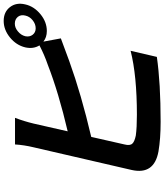

<svg xmlns="http://www.w3.org/2000/svg" viewBox="57 -928 913 1068"><g transform="rotate(-90 514.0 -393.5)"><path d="M936 -669Q957 -686 962 -710Q968 -734 955 -751Q941 -768 917 -768Q894 -768 874 -751Q853 -734 847 -710Q842 -686 855 -669Q868 -652 891 -652Q915 -652 936 -669ZM318 -474Q532 -524 689 -585Q742 -603 796 -631Q775 -665 785 -710Q797 -760 840 -795Q883 -830 932 -830Q982 -830 1009 -795Q1036 -760 1024 -710Q1013 -661 969 -625Q926 -590 876 -590Q841 -590 817 -609L835 -512Q730 -473 708 -465Q522 -398 287 -343L245 -158Q237 -127 250 -114Q261 -102 295 -95Q339 -89 410 -89Q628 -89 766 -124L732 22Q586 43 371 43Q277 43 206 31Q75 7 103 -118L229 -663Q242 -717 245 -767H393Q374 -717 361 -663Z"/></g></svg>

Font: KaiGen Gothic CN Bold
Style: Bold
Weight: 700
Designer: Ryoko NISHIZUKA  (kana & ideographs); Paul D. Hunt (Latin, Greek & Cyrillic); Wenlong ZHANG  (bopomofo); Sandoll Communi
Foundry: Adobe Systems Incorporated
Version: Version 1.002.20150501